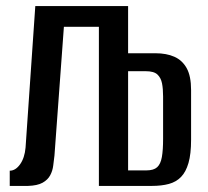

<svg xmlns="http://www.w3.org/2000/svg" viewBox="-20 -611 685 631"><path d="M12 0V-50Q31 -50 46 -71Q61 -92 64 -126L96 -591H401V0H305V-523H190L159 -100Q157 -85 155 -67.5Q153 -50 145 -35Q137 -20 120 -10.5Q103 -1 72 0ZM401 -51H461Q485 -51 496.5 -61.5Q508 -72 512 -95Q516 -118 516 -155V-294Q516 -319 512.5 -337Q509 -355 497.5 -366Q486 -377 459 -377H401ZM305 0V-590H399V-436H491Q527 -436 553 -424.5Q579 -413 593.5 -387Q608 -361 608 -315V-152Q608 -105 599.5 -75.5Q591 -46 575 -29.5Q559 -13 535 -6.5Q511 0 479 0Z"/></svg>

Font: Alumni Sans SemiBold
Style: Regular
Weight: 600
Designer: Robert E. Leuschke
Foundry: Robert E. Leuschke
Version: Version 1.018